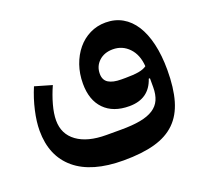

<svg xmlns="http://www.w3.org/2000/svg" viewBox="-113 -543 967 909"><g transform="rotate(-20 370.5 -88.5)"><path d="M363 233Q203 233 119.5 163Q36 93 36 -35Q36 -80 48.5 -135Q61 -190 83 -242L169 -217Q150 -175 138 -131.5Q126 -88 126 -54Q126 15 179 53.5Q232 92 326 92H400Q458 92 498 84.5Q538 77 563.5 60.5Q589 44 600.5 18Q612 -8 612 -45V-90H606Q576 1 476 1Q395 1 350 -45Q305 -91 305 -174Q305 -224 320 -267Q335 -310 361.5 -342Q388 -374 424.5 -392Q461 -410 504 -410Q551 -410 588 -389Q625 -368 650.5 -328Q676 -288 689.5 -230Q703 -172 703 -99Q703 -9 684.5 54.5Q666 118 625.5 157.5Q585 197 520.5 215Q456 233 363 233ZM504 -131Q545 -131 570.5 -135.5Q596 -140 611 -151Q607 -210 574 -244.5Q541 -279 493 -279Q450 -279 423 -254Q396 -229 396 -191Q396 -159 418.5 -145Q441 -131 483 -131Z"/></g></svg>

Font: IBM Plex Sans Arabic SemiBold
Style: Regular
Weight: 600
Designer: Mike Abbink, Paul van der Laan, Pieter van Rosmalen, Wael Morcos, Khajak Apelian
Foundry: Bold Monday
Version: Version 1.1